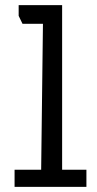

<svg xmlns="http://www.w3.org/2000/svg" viewBox="-20 -731 379 751"><path d="M37 -67H141L148 -638H68L53 -669V-711H223V-67H318V0H37Z"/></svg>

Font: Bahianita
Style: Regular
Weight: 400
Designer: Pablo Cosgaya & Dani Raskovsky
Foundry: Pablo Cosgaya & Dani Raskovsky
Version: Version 1.008